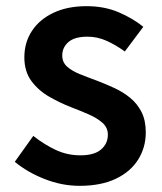

<svg xmlns="http://www.w3.org/2000/svg" viewBox="-20 -589 527 623"><path d="M238 14Q181 14 125 -8Q69 -30 28 -64L88 -148Q125 -119 162 -102Q199 -85 241 -85Q286 -85 308 -104Q330 -123 330 -152Q330 -175 312.5 -190.5Q295 -206 267.5 -218Q240 -230 211 -241Q175 -255 140 -275Q105 -295 82 -326Q59 -357 59 -403Q59 -451 83.5 -488.5Q108 -526 153.5 -547.5Q199 -569 261 -569Q319 -569 365.5 -549Q412 -529 445 -502L385 -422Q356 -443 326 -456.5Q296 -470 264 -470Q222 -470 202 -452.5Q182 -435 182 -409Q182 -387 197.5 -373Q213 -359 239 -348.5Q265 -338 295 -327Q324 -316 352 -303Q380 -290 403 -271Q426 -252 439.5 -225Q453 -198 453 -159Q453 -111 428.5 -71.5Q404 -32 356 -9Q308 14 238 14Z"/></svg>

Font: Noto Sans HK SemiBold
Style: Regular
Weight: 600
Version: Version 2.004-H2;hotconv 1.0.118;makeotfexe 2.5.65603